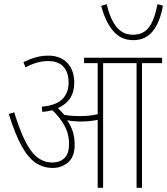

<svg xmlns="http://www.w3.org/2000/svg" viewBox="-20 -898 799 918"><path d="M337 -208Q337 -147 305 -121Q273 -95 233 -95Q187 -95 150.5 -119.5Q114 -144 83 -200.5Q52 -257 22 -353L48 -361Q87 -233 128.5 -177Q170 -121 230 -121Q265 -121 287.5 -141.5Q310 -162 310 -210Q310 -259 287 -299.5Q264 -340 230 -371Q208 -365 182 -363L180 -388Q248 -394 278 -424Q308 -454 308 -503Q308 -552 283.5 -579Q259 -606 211 -606Q183 -606 156.5 -598.5Q130 -591 102 -576L92 -601Q123 -616 151.5 -624Q180 -632 212 -632Q268 -632 301.5 -597.5Q335 -563 335 -502Q335 -416 257 -381Q273 -366 287 -349Q307 -345 327 -344Q347 -343 363 -343Q384 -343 405.5 -345Q427 -347 447 -352V-596H382V-622H755V-596H659V0H633V-596H473V0H447V-325Q428 -321 407.5 -319Q387 -317 368 -317Q351 -317 333.5 -318.5Q316 -320 301 -323Q337 -272 337 -208ZM759 -871Q745 -792 710.5 -749Q676 -706 617 -706Q559 -706 521.5 -749.5Q484 -793 464 -870L490 -878Q506 -809 536 -770.5Q566 -732 616 -732Q666 -732 692.5 -768Q719 -804 733 -878Z"/></svg>

Font: Noto Sans Devanagari UI Condensed Thin
Style: Regular
Weight: 100
Width: 3
Designer: Jelle Bosma - Monotype Design Team
Foundry: Monotype Imaging Inc.
Version: Version 2.004; ttfautohint (v1.8.4.7-5d5b)